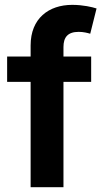

<svg xmlns="http://www.w3.org/2000/svg" viewBox="-20 -782 434 802"><path d="M107.9 -592.3V-545.9H9.8V-439.9H107.9V0H245.1V-439.9H360.8V-545.9H245.1V-585.4C245.1 -626 262.7 -648.9 308.6 -648.9C328.6 -648.9 345.7 -644.5 356.9 -641.1L383.3 -746.6C365.7 -752.4 327.1 -761.7 281.7 -761.7C183.6 -761.7 107.9 -705.1 107.9 -592.3Z"/></svg>

Font: Raveo SemiBold
Style: Regular
Weight: 600
Designer: Jakub Foglar, Rasmus Andersson (Inter)
Foundry: Jakubfoglar.com
Version: Version 1.100;Glyphs 3.2.3 (3260)